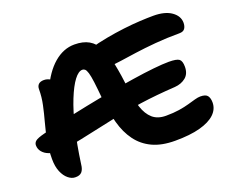

<svg xmlns="http://www.w3.org/2000/svg" viewBox="-115 -903 1331 1103"><g transform="rotate(-20 550.0 -351.5)"><path d="M172 8Q151 8 130 -9Q109 -26 95.5 -58Q82 -90 82 -136Q82 -195 92 -247.5Q102 -300 115.5 -349Q129 -398 139 -445Q149 -492 149 -539Q149 -558 160 -568.5Q171 -579 193 -579Q213 -579 231.5 -568Q250 -557 274 -533L202 -517Q244 -612 302 -661.5Q360 -711 427 -711Q480 -711 515 -691Q550 -671 572 -629Q594 -587 607.5 -521.5Q621 -456 632 -363Q639 -298 655 -249Q671 -200 701.5 -173Q732 -146 783 -146Q829 -146 864 -151.5Q899 -157 925 -164.5Q951 -172 971 -177.5Q991 -183 1005 -183Q1038 -183 1049 -168Q1060 -153 1060 -127Q1060 -86 1028.5 -56Q997 -26 936 -9.5Q875 7 784 7Q702 7 645.5 -19.5Q589 -46 553 -95Q517 -144 498.5 -211.5Q480 -279 472 -362Q466 -428 461 -467.5Q456 -507 450 -526.5Q444 -546 437 -552.5Q430 -559 421 -559Q397 -559 370.5 -524Q344 -489 317 -422Q290 -355 267.5 -261Q245 -167 229 -51Q226 -20 212.5 -5.5Q199 9 172 8ZM125 -166Q99 -166 75 -175Q51 -184 36.5 -201.5Q22 -219 22 -242Q22 -257 34.5 -267.5Q47 -278 90 -289Q149 -305 221.5 -321.5Q294 -338 373 -354Q452 -370 530.5 -384Q609 -398 680 -409Q751 -420 809 -426Q867 -432 903 -432Q951 -432 966 -420.5Q981 -409 981 -374Q981 -331 954 -309Q927 -287 887 -284Q771 -277 672.5 -263Q574 -249 492 -232Q410 -215 342.5 -200Q275 -185 221 -175Q167 -165 125 -166ZM583 -525Q527 -525 497.5 -549.5Q468 -574 468 -608Q468 -625 475.5 -637.5Q483 -650 508 -657Q560 -672 616.5 -682.5Q673 -693 727 -699.5Q781 -706 828.5 -708.5Q876 -711 910 -711Q981 -711 1020.5 -683Q1060 -655 1060 -614Q1060 -593 1050.5 -579Q1041 -565 1017 -565Q939 -565 869.5 -559Q800 -553 743.5 -545Q687 -537 646 -531Q605 -525 583 -525Z"/></g></svg>

Font: Shantell Sans
Style: Bold
Weight: 700
Designer: Stephen Nixon, Anya Danilova, Shantell Martin
Foundry: Arrow Type
Version: Version 1.011;[c5ecc13dd]